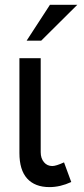

<svg xmlns="http://www.w3.org/2000/svg" viewBox="-20 -764 347 792"><path d="M186 -744.1H298.8L149.9 -596.2H89.8ZM147.9 -136.2Q147.9 -110.8 161.6 -94.7Q174.8 -79.1 195.8 -79.1Q210.9 -79.1 244.1 -94.2L273.9 -13.2Q228.5 7.8 184.1 7.8Q124 7.8 91.8 -27.8Q60.1 -63 60.1 -132.8V-523.9H147.9Z"/></svg>

Font: Miedinger*
Style: Book
Weight: 400
Version: Version 001.000